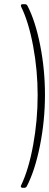

<svg xmlns="http://www.w3.org/2000/svg" viewBox="-20 -786 235 918"><path d="M111 -759Q149 -686 172 -570Q195 -454 195 -333Q195 -209 171 -89.5Q147 30 108 105Q104 112 96 112H88Q83 112 80.5 108.5Q78 105 81 100Q117 25 138.5 -92.5Q160 -210 160 -331Q160 -450 138.5 -565.5Q117 -681 81 -754Q80 -756 80 -759Q80 -766 88 -766H99Q107 -766 111 -759Z"/></svg>

Font: Barlow Semi Condensed Thin
Style: Regular
Weight: 250
Width: 4
Designer: Jeremy Tribby
Foundry: Tribby Type
Version: Version 1.408